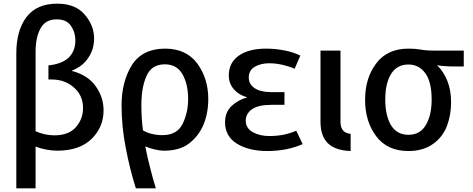

<svg xmlns="http://www.w3.org/2000/svg" viewBox="-20 -816 2588 1051"><path d="M546.9 -211.9Q546.9 -284.2 503.9 -343.8Q461.9 -404.3 374 -427.7Q374 -428.7 374 -429.7Q431.6 -452.1 462.9 -499Q495.1 -545.9 495.1 -605.5Q495.1 -675.8 444.3 -735.4Q393.6 -795.9 293 -795.9Q180.7 -795.9 125 -722.7Q69.3 -649.4 69.3 -523.4Q69.3 -277.3 69.3 214.8Q95.7 214.8 174.8 214.8Q174.8 158.2 174.8 -13.7Q202.1 -2.9 233.4 2.9Q264.6 8.8 293.9 8.8Q415 8.8 481.4 -55.7Q546.9 -120.1 546.9 -211.9ZM434.6 -223.6Q434.6 -165 395.5 -120.1Q356.4 -75.2 277.3 -75.2Q252 -75.2 224.6 -81.1Q198.2 -86.9 174.8 -97.7Q174.8 -242.2 174.8 -532.2Q174.8 -612.3 202.1 -661.1Q228.5 -710 291 -710Q343.8 -710 368.2 -674.8Q392.6 -639.6 392.6 -594.7Q392.6 -537.1 356.4 -501Q319.3 -465.8 245.1 -458Q245.1 -432.6 245.1 -380.9Q249 -380.9 262.7 -380.9Q335 -380.9 384.8 -336.9Q434.6 -293.9 434.6 -223.6Z M1120.1 -273.4Q1120.1 -386.7 1059.6 -468.8Q999 -549.8 883.8 -549.8Q759.8 -549.8 702.1 -460Q645.5 -369.1 645.5 -239.3Q645.5 -121.1 668.9 -3.9Q691.4 113.3 723.6 214.8Q759.8 214.8 833 214.8Q816.4 161.1 801.8 102.5Q786.1 43.9 775.4 -14.6Q797.9 -4.9 826.2 2Q854.5 8.8 879.9 8.8Q961.9 8.8 1014.6 -30.3Q1066.4 -70.3 1092.8 -130.9Q1106.4 -163.1 1113.3 -199.2Q1120.1 -235.4 1120.1 -273.4ZM1009.8 -274.4Q1009.8 -199.2 979.5 -137.7Q949.2 -76.2 868.2 -76.2Q838.9 -76.2 811.5 -83Q783.2 -89.8 762.7 -102.5Q757.8 -135.7 755.9 -170.9Q753.9 -205.1 753.9 -241.2Q753.9 -337.9 782.2 -400.4Q809.6 -463.9 882.8 -463.9Q947.3 -463.9 978.5 -410.2Q1009.8 -355.5 1009.8 -274.4Z M1636.7 -27.3Q1627.9 -45.9 1601.6 -100.6Q1574.2 -87.9 1535.2 -79.1Q1495.1 -71.3 1455.1 -71.3Q1401.4 -71.3 1363.3 -92.8Q1325.2 -114.3 1325.2 -156.2Q1325.2 -193.4 1359.4 -217.8Q1392.6 -242.2 1467.8 -242.2Q1491.2 -242.2 1537.1 -242.2Q1537.1 -259.8 1537.1 -311.5Q1520.5 -311.5 1470.7 -311.5Q1405.3 -311.5 1373 -334Q1341.8 -355.5 1341.8 -391.6Q1341.8 -430.7 1374 -450.2Q1407.2 -469.7 1454.1 -469.7Q1489.3 -469.7 1527.3 -460.9Q1565.4 -452.1 1592.8 -439.5Q1603.5 -462.9 1624 -511.7Q1586.9 -530.3 1537.1 -540Q1487.3 -549.8 1436.5 -549.8Q1340.8 -549.8 1286.1 -510.7Q1232.4 -471.7 1232.4 -403.3Q1232.4 -359.4 1259.8 -328.1Q1287.1 -295.9 1331.1 -284.2Q1331.1 -283.2 1331.1 -282.2Q1284.2 -269.5 1248 -236.3Q1211.9 -202.1 1211.9 -147.5Q1211.9 -69.3 1277.3 -29.3Q1342.8 10.7 1443.4 10.7Q1495.1 10.7 1546.9 1Q1598.6 -9.8 1636.7 -27.3Z M1899.4 10.7Q1899.4 -12.7 1899.4 -83Q1870.1 -86.9 1857.4 -102.5Q1843.8 -119.1 1843.8 -149.4Q1843.8 -279.3 1843.8 -539.1Q1816.4 -539.1 1734.4 -539.1Q1734.4 -441.4 1734.4 -149.4Q1734.4 -71.3 1774.4 -32.2Q1815.4 7.8 1899.4 10.7Z M2518.6 -452.1Q2518.6 -473.6 2518.6 -539.1Q2478.5 -539.1 2358.4 -539.1Q2309.6 -539.1 2281.2 -544.9Q2252.9 -549.8 2215.8 -549.8Q2100.6 -549.8 2040 -469.7Q1978.5 -389.6 1978.5 -269.5Q1978.5 -150.4 2040 -69.3Q2100.6 10.7 2215.8 10.7Q2258.8 10.7 2293 0Q2327.1 -10.7 2353.5 -30.3Q2403.3 -66.4 2426.8 -127Q2449.2 -187.5 2449.2 -255.9Q2449.2 -324.2 2427.7 -376Q2406.2 -426.8 2374 -457Q2374 -458 2374 -459Q2390.6 -455.1 2415 -454.1Q2438.5 -452.1 2462.9 -452.1Q2481.4 -452.1 2518.6 -452.1ZM2342.8 -271.5Q2342.8 -183.6 2310.5 -130.9Q2279.3 -78.1 2215.8 -78.1Q2152.3 -78.1 2120.1 -130.9Q2088.9 -183.6 2088.9 -271.5Q2088.9 -358.4 2120.1 -410.2Q2152.3 -462.9 2215.8 -462.9Q2272.5 -462.9 2307.6 -416Q2342.8 -368.2 2342.8 -271.5Z"/></svg>

Font: DaxlinePro-Medium
Style: Medium
Weight: 400
Designer: Hans Reichel
Version: Version 7.502; 2006